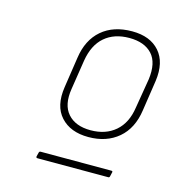

<svg xmlns="http://www.w3.org/2000/svg" viewBox="-74 -733 526 565"><g transform="rotate(15 189.0 -450.5)"><path d="M217 -333Q162 -333 132.5 -365.5Q103 -398 112 -457L126 -550Q134 -606 169.5 -636.5Q205 -667 262 -667Q317 -667 345.5 -634.5Q374 -602 366 -544L352 -451Q344 -394 308 -363.5Q272 -333 217 -333ZM89 -234Q84 -234 85 -239L88 -251Q89 -255 93 -255H308Q313 -255 312 -251L309 -238Q308 -234 305 -234ZM218 -354Q264 -354 293.5 -379.5Q323 -405 330 -453L345 -543Q352 -595 328.5 -620.5Q305 -646 259 -646Q213 -646 184 -621Q155 -596 147 -547L133 -457Q125 -407 148.5 -380.5Q172 -354 218 -354Z"/></g></svg>

Font: Sofia Sans Thin
Style: Italic
Weight: 250
Italic angle: -9°
Version: Version 4.100-B